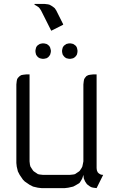

<svg xmlns="http://www.w3.org/2000/svg" viewBox="-20 -966 604 986"><path d="M64 -128.9V-532.2L65.9 -549.8L67.9 -559.1L71.8 -565.9L81.1 -575.2L88.9 -580.1L98.1 -582L115.2 -584H131.8V-137.2L133.8 -120.1L136.2 -110.8L141.1 -103L149.9 -89.8L153.8 -85.9L167 -77.1L174.8 -71.8L184.1 -69.8L201.2 -67.9H337.9L356 -69.8L365.2 -71.8L373 -77.1L386.2 -85.9L390.1 -89.8L398.9 -103L402.8 -110.8L404.8 -120.1L408.2 -137.2V-532.2L410.2 -549.8L412.1 -559.1L416 -565.9L423.8 -575.2L433.1 -580.1L441.9 -582L459 -584H476.1V-103L477.1 -94.2L478 -89.8L481.9 -81.1L487.8 -75.2L497.1 -69.8L501 -68.8L509.8 -67.9L476.1 0L460 -2L451.2 -3.9L442.9 -7.8L430.2 -17.1L425.8 -21L417 -34.2L413.1 -43L410.2 -50.8L408.2 -67.9L402.8 -50.8L398.9 -43L390.1 -28.8L386.2 -24.9L373 -17.1L356 -7.8L330.1 -2L313 0H192.9L174.8 -2L149.9 -7.8L131.8 -17.1L106.9 -34.2L98.1 -43L81.1 -67.9L71.8 -85.9L65.9 -110.8ZM157.2 -941.9V-945.8H209L226.1 -943.8L233.9 -941.9L243.2 -937L255.9 -928.2L261.2 -923.8L269 -912.1L304.2 -841.8V-838.9L243.2 -808.1L190.9 -912.1L183.1 -923.8L179.2 -928.2L166 -937ZM162.1 -699.2V-708L164.1 -716.8L165 -721.2L169.9 -730L175.8 -734.9L184.1 -740.2L188 -741.2L196.8 -743.2H206.1L214.8 -741.2L219.2 -740.2L227.1 -734.9L232.9 -730L237.8 -721.2L238.8 -716.8L241.2 -708V-699.2L238.8 -689.9L237.8 -686L232.9 -678.2L227.1 -671.9L219.2 -667L214.8 -666L206.1 -664.1H196.8L188 -666L184.1 -667L175.8 -671.9L169.9 -678.2L165 -686L164.1 -689.9ZM298.8 -699.2V-708L300.8 -716.8L301.8 -721.2L307.1 -730L313 -734.9L320.8 -740.2L325.2 -741.2L334 -743.2H342.8L352.1 -741.2L356 -740.2L363.8 -734.9L370.1 -730L375 -721.2L376 -716.8L377.9 -708V-699.2L376 -689.9L375 -686L370.1 -678.2L363.8 -671.9L356 -667L352.1 -666L342.8 -664.1H334L325.2 -666L320.8 -667L313 -671.9L307.1 -678.2L301.8 -686L300.8 -689.9Z"/></svg>

Font: Petahja
Style: Regular
Weight: 400
Designer: T. Christopher White
Version: Version 1.1